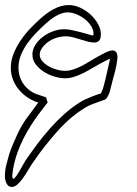

<svg xmlns="http://www.w3.org/2000/svg" viewBox="-29 -694 549 768"><path d="M439.5 -451.2Q437 -431.6 432.1 -412.1Q427.2 -392.6 421.9 -374Q417 -356.9 412.8 -337.9Q408.7 -318.8 398.9 -303.2Q395 -296.9 388.4 -294.7Q381.8 -292.5 375.5 -290Q358.4 -284.2 342 -278.1Q325.7 -272 310.5 -262.7Q255.9 -229 212.9 -182.4Q169.9 -135.7 131.3 -84Q122.6 -72.3 114.3 -60.3Q106 -48.3 97.7 -36.6Q91.3 -27.3 82.5 -12Q73.7 3.4 63.2 18.1Q52.7 32.7 41.3 43.2Q29.8 53.7 18.1 53.7Q4.4 53.7 -2.4 40.5Q-9.3 27.3 -9.3 10.3Q-9.3 -11.2 -4.2 -32.7Q1 -54.2 7.3 -75.7Q13.7 -96.2 22.2 -115.5Q30.8 -134.8 39.1 -153.8Q55.2 -189.9 77.9 -221.4Q100.6 -252.9 124 -283.7Q102.1 -290.5 82 -303.7Q62 -316.9 46.9 -335Q31.7 -353 22.9 -375.5Q14.2 -397.9 14.2 -422.9Q14.2 -451.2 25.1 -478.8Q36.1 -506.3 53 -531.5Q69.8 -556.6 90.8 -578.6Q111.8 -600.6 131.3 -618.2Q143.1 -628.9 156.5 -638.9Q169.9 -648.9 184.3 -656.7Q198.7 -664.6 214.1 -669.2Q229.5 -673.8 245.6 -673.8Q269.5 -673.8 292.7 -662.8Q315.9 -651.9 334 -635Q352.1 -618.2 363.3 -597.4Q374.5 -576.7 374.5 -557.6Q374.5 -537.6 366.9 -530.8Q359.4 -523.9 348.1 -523.9Q335.9 -523.9 321.5 -527.8Q307.1 -531.7 292.2 -536.4Q277.3 -541 262.9 -544.9Q248.5 -548.8 235.4 -548.8Q210.4 -548.8 186.5 -539.1Q177.2 -535.2 167.2 -528.8Q157.2 -522.5 148.9 -513.9Q140.6 -505.4 135.3 -495.6Q129.9 -485.8 129.9 -475.6Q129.9 -460.4 140.9 -448.5Q151.9 -436.5 167.2 -428Q182.6 -419.4 199.7 -415Q216.8 -410.6 229 -410.6Q247.6 -410.6 264.6 -416.3Q281.7 -421.9 298.6 -430.7Q315.4 -439.5 332.5 -450.2Q349.6 -460.9 368.2 -470.7Q373.5 -473.6 380.4 -477.3Q387.2 -481 394 -484.4Q400.9 -487.8 408 -490Q415 -492.2 420.9 -492.2Q429.7 -492.2 435.3 -486.1Q440.9 -480 440.9 -463.4ZM411.6 -459.5Q414.1 -460 416.5 -460.9Q418.9 -461.9 418.9 -462.4Q418.9 -462.4 416.3 -461.4Q413.6 -460.4 408 -457.8Q402.3 -455.1 392.8 -450.4Q383.3 -445.8 369.1 -438Q353.5 -429.7 336.9 -419.7Q320.3 -409.7 303 -401.1Q285.6 -392.6 267.6 -386.7Q249.5 -380.9 231 -380.9Q212.4 -380.9 189.7 -387.5Q167 -394 147.2 -406.5Q127.4 -418.9 114 -436.5Q100.6 -454.1 100.6 -475.6Q100.6 -495.1 111.8 -513.4Q123 -531.7 141.4 -545.9Q159.7 -560.1 182.4 -568.6Q205.1 -577.1 227.5 -577.1Q242.2 -577.1 260.5 -573.2Q278.8 -569.3 295.9 -564.7Q313 -560.1 325.9 -556.2Q338.9 -552.2 341.8 -552.2Q345.2 -552.2 345.2 -558.1Q345.2 -574.7 335.2 -590.3Q325.2 -606 309.8 -617.9Q294.4 -629.9 276.1 -637.2Q257.8 -644.5 240.7 -644.5Q228.5 -644.5 216.6 -640.1Q204.6 -635.7 193.4 -629.2Q182.1 -622.6 171.6 -614.3Q161.1 -606 151.9 -597.7Q133.8 -581.1 114.7 -561.5Q95.7 -542 80.1 -520Q64.5 -498 54.7 -473.6Q44.9 -449.2 44.9 -423.3Q44.9 -397.5 54.7 -375.7Q64.5 -354 83 -337.9Q98.6 -324.2 117.4 -317.4Q136.2 -310.5 155.3 -304.7Q156.7 -299.3 158.4 -294.4Q160.2 -289.6 161.6 -284.2Q142.6 -260.3 125.5 -237.1Q108.4 -213.9 93.3 -189.9Q78.1 -166 65.2 -140.4Q52.2 -114.7 41.5 -85.9Q33.2 -63 27.6 -38.8Q22 -14.6 20 8.8Q20 21 24.4 21Q28.3 21 35.4 11.2Q42.5 1.5 49.8 -11.2Q57.1 -23.9 63.7 -36.1Q70.3 -48.3 73.7 -53.2Q95.7 -85 120.1 -117.7Q144.5 -150.4 171.9 -181.2Q199.2 -211.9 230 -239.3Q260.7 -266.6 295.4 -287.6Q302.2 -292 314.2 -297.4Q326.2 -302.7 338.4 -307.6Q350.6 -312.5 360.4 -315.9Q370.1 -319.3 373 -319.3Q374 -319.3 374 -318.8L373.5 -318.4Q381.3 -332.5 385.7 -349.4Q390.1 -366.2 394 -382.3Z"/></svg>

Font: XB Kayhan Pook
Style: Regular
Weight: 700
Designer: Behnam
Foundry: Irmug
Version: Version 7.300 2009